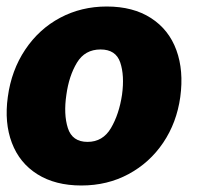

<svg xmlns="http://www.w3.org/2000/svg" viewBox="-20 -560 608 590"><path d="M4 -262Q15 -344 57.5 -407.5Q100 -471 165 -505.5Q230 -540 308 -540Q389 -540 444 -504.5Q499 -469 522 -406Q545 -343 534 -262Q523 -183 481.5 -121.5Q440 -60 375 -25Q310 10 230 10Q150 10 95 -24.5Q40 -59 16.5 -121Q-7 -183 4 -262ZM355 -269Q363 -328 349.5 -368Q336 -408 289 -408Q241 -408 216.5 -367.5Q192 -327 184 -269Q175 -209 188.5 -166.5Q202 -124 249 -124Q296 -124 321 -166.5Q346 -209 355 -269Z"/></svg>

Font: Morrison ExtraBold
Style: Regular
Weight: 800
Designer: Pablo Impallari, Rodrigo Fuenzalida (Modified by Dan O. Williams)
Version: Version 0.03;June 6, 2019;FontCreator 11.5.0.2425 64-bit; tt